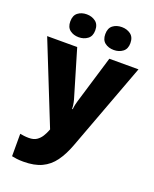

<svg xmlns="http://www.w3.org/2000/svg" viewBox="-180 -867 970 1207"><g transform="rotate(20 304.5 -263.5)"><path d="M-1 -553H200L294 -236Q296 -229 298 -219Q300 -209 301.5 -198Q303 -187 303 -176H307Q309 -196 312.5 -210.5Q316 -225 319 -235L415 -553H610L391 35Q366 102 332.5 148Q299 194 250 217Q201 240 128 240Q102 240 83 237.5Q64 235 50 232V82Q61 84 76.5 86Q92 88 109 88Q141 88 160.5 75Q180 62 193 41.5Q206 21 215 -3L217 -8ZM104 -690Q104 -730 128 -748.5Q152 -767 187 -767Q221 -767 246 -748.5Q271 -730 271 -690Q271 -651 246 -632.5Q221 -614 187 -614Q152 -614 128 -632.5Q104 -651 104 -690ZM338 -690Q338 -730 362 -748.5Q386 -767 422 -767Q456 -767 481 -748.5Q506 -730 506 -690Q506 -651 481 -632.5Q456 -614 422 -614Q386 -614 362 -632.5Q338 -651 338 -690Z"/></g></svg>

Font: Noto Sans Armenian Black
Style: Regular
Weight: 900
Version: Version 2.007